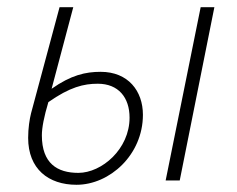

<svg xmlns="http://www.w3.org/2000/svg" viewBox="-20 -500 657 532"><path d="M192 12C284 12 376 -71 376 -182C376 -248 335 -301 259 -301C217 -301 177 -292 123 -254L183 -480H145L66 -186C62 -170 58 -145 58 -118C58 -32 114 12 192 12ZM197 -21C139 -21 96 -47 96 -125C96 -146 102 -177 114 -217C174 -259 212 -268 251 -268C308 -268 339 -230 339 -174C339 -87 262 -21 197 -21ZM439 0H478L574 -480H536Z"/></svg>

Font: Source Sans Pro Light
Style: Italic
Weight: 300
Italic angle: -11°
Designer: Paul D. Hunt
Foundry: Adobe Systems Incorporated
Version: Version 3.006;hotconv 1.0.111;makeotfexe 2.5.65597